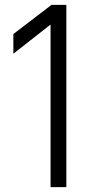

<svg xmlns="http://www.w3.org/2000/svg" viewBox="-20 -770 417 790"><path d="M188 -669 35 -549V-630L192 -750H253V0H188Z"/></svg>

Font: Oakes Grotesk Light
Style: Italic
Weight: 300
Italic angle: -8°
Designer: Samuel Oakes
Foundry: Samuel Oakes
Version: Version 1.000;PS 001.000;hotconv 1.0.88;makeotf.lib2.5.64775